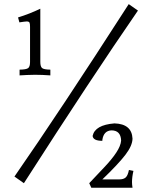

<svg xmlns="http://www.w3.org/2000/svg" viewBox="-20 -793 726 914"><path d="M219.7 -434.1Q180.7 -437 146.5 -437Q108.9 -436.5 73.2 -434.1V-461.4Q105 -461.9 114 -468.8Q123 -475.6 123 -497.6V-665.5Q123 -680.2 120.4 -685.5Q117.7 -690.9 106.9 -690.9Q96.7 -690.4 72.3 -686.5L65.9 -710Q120.1 -726.6 171.9 -751.5V-498.5Q171.9 -476.1 180.4 -469Q189 -461.9 219.7 -461.4ZM93.8 79.1 48.8 47.4Q263.2 -261.2 592.8 -773.4L636.7 -742.7Q413.6 -419.4 93.8 79.1ZM610.8 100.6H414.6L404.8 79.1Q437 44.4 474.4 5.4Q511.7 -33.7 533.2 -66.2Q554.7 -98.6 556.6 -124Q554.7 -172.4 510.3 -172.4Q473.6 -170.4 467.3 -127.4V-122.6Q423.3 -122.6 420.9 -146Q432.1 -198.2 524.9 -205.6Q607.4 -203.1 610.8 -133.3Q610.4 -99.6 576.7 -55.7Q543 -11.7 467.3 61H547.9Q567.9 61 578.1 52Q588.4 43 593.8 16.1L615.2 20.5Q608.4 49.8 608.4 73.7Q608.4 85 610.8 100.6Z"/></svg>

Font: Kelvinch
Style: Regular
Weight: 400
Designer: Paul James MIller
Foundry: High-Logic / Made with FontCreator
Version: Version 3.30 September 23, 2016